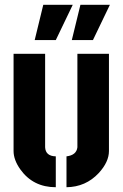

<svg xmlns="http://www.w3.org/2000/svg" viewBox="-20 -783 516 808"><path d="M282.2 -614.3 318.4 -762.7H442.4L371.1 -614.3ZM126 -614.3 162.1 -762.7H286.1L214.8 -614.3ZM37.1 -147.5V-556.6H169.9V-163.1Q171.9 -126 214.8 -125V4.9Q119.1 4.9 65.4 -70.3Q37.1 -110.4 37.1 -147.5ZM259.8 4.9V-125Q301.8 -129.9 305.7 -163.1V-556.6H438.5V-147.5Q438.5 -101.6 395.5 -54.7Q340.8 3.9 259.8 4.9Z"/></svg>

Font: Post No Bills Colombo
Style: ExtraBold
Weight: 900
Designer: Kosala Senevirathne, Siva Puranthara, Lasantha Premarathna, Tharique Azeez
Foundry: Mooniak
Version: Version 1.220 ; ttfautohint (v1.5)